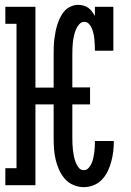

<svg xmlns="http://www.w3.org/2000/svg" viewBox="-20 -763 540 791"><path d="M325 8Q303 8 282 -1Q261 -10 246.5 -27Q232 -44 223 -64.5Q214 -85 209 -106.5Q204 -128 202.5 -150.5Q201 -173 201 -195V-333H126V0H2V-70H48V-665H2V-735H126V-402H201V-540Q201 -556 201.5 -571.5Q202 -587 204 -602.5Q206 -618 209 -633.5Q212 -649 217 -664Q222 -679 229 -693Q236 -707 246.5 -718.5Q257 -730 272 -736.5Q287 -743 302 -743Q313 -743 324 -740Q335 -737 344 -730.5Q353 -724 359.5 -715Q366 -706 371 -697V-735H447V-554H371Q371 -565 370.5 -576.5Q370 -588 369 -599.5Q368 -611 365.5 -622.5Q363 -634 359 -644.5Q355 -655 347 -664Q339 -673 327 -673Q315 -673 306 -662.5Q297 -652 292.5 -640.5Q288 -629 285 -616.5Q282 -604 280.5 -591Q279 -578 278.5 -565.5Q278 -553 278 -540V-403H351V-333H278V-195Q278 -182 278.5 -169.5Q279 -157 280.5 -144.5Q282 -132 284.5 -119.5Q287 -107 291.5 -95Q296 -83 304 -72.5Q312 -62 325 -62Q337 -62 345 -71Q353 -80 357.5 -90.5Q362 -101 364.5 -112.5Q367 -124 368.5 -135.5Q370 -147 370.5 -158.5Q371 -170 371 -181Q371 -181 371 -181.5Q371 -182 371 -182H449Q449 -182 449 -181.5Q449 -181 449 -181Q449 -160 446.5 -139Q444 -118 438.5 -97.5Q433 -77 424 -58Q415 -39 400.5 -23.5Q386 -8 366 0Q346 8 325 8Z"/></svg>

Font: Iosevka Gothic
Style: Regular
Weight: 400
Monospace: yes
Designer: Belleve Invis
Foundry: Belleve Invis
Version: Version 15.5.1; ttfautohint (v1.8.4)